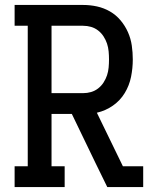

<svg xmlns="http://www.w3.org/2000/svg" viewBox="-20 -755 640 775"><path d="M39 0V-84H92V-651H39V-735H315Q344 -735 371.5 -729Q399 -723 423.5 -709Q448 -695 466.5 -673Q485 -651 496.5 -625Q508 -599 512 -571Q516 -543 516 -515Q516 -480 509 -445Q502 -410 483.5 -379.5Q465 -349 435.5 -328.5Q406 -308 371 -300L476 -84H558V0H413L366 -96L270 -295H188V-84H241V0ZM188 -379H315Q332 -379 347.5 -383.5Q363 -388 376 -398Q389 -408 398 -422Q407 -436 412 -451Q417 -466 418.5 -482.5Q420 -499 420 -515Q420 -531 418.5 -547.5Q417 -564 412 -579Q407 -594 398 -608Q389 -622 376 -632Q363 -642 347.5 -646.5Q332 -651 315 -651H188Z"/></svg>

Font: Iosevka HT Medium Extended
Style: Regular
Weight: 500
Width: 7
Monospace: yes
Designer: Belleve Invis
Foundry: Belleve Invis
Version: Version 32.3.0; ttfautohint (v1.8.4)